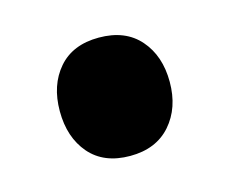

<svg xmlns="http://www.w3.org/2000/svg" viewBox="-48 -585 440 359"><g transform="rotate(-15 171.5 -405.5)"><path d="M166 -291Q115.2 -291 87.6 -323Q60.1 -355 60.1 -405.8Q60.1 -456.1 87.6 -488Q115.2 -520 166 -520Q217.3 -520 245.1 -488Q272.9 -456.1 272.9 -405.8Q272.9 -355.5 244.6 -323.2Q216.3 -291 166 -291Z"/></g></svg>

Font: Sinkin Sans 900 X Black
Style: Regular
Weight: 950
Designer: Keith Bates
Foundry: K-Type
Version: Sinkin Sans (version 1.0)  by Keith Bates   •   © 2014   www